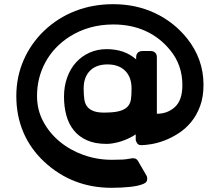

<svg xmlns="http://www.w3.org/2000/svg" viewBox="-20 -724 1051 918"><path d="M631 -451Q631 -464 639 -472Q647 -480 661 -480H700Q714 -480 722 -472Q730 -464 730 -451V-180Q781 -180 816.5 -212.5Q852 -245 852 -317Q852 -414 793 -485Q744 -545 675.5 -576Q607 -607 522 -607Q405 -607 313 -549Q238 -501 197.5 -427Q157 -353 157 -265Q157 -199 186.5 -143.5Q216 -88 265.5 -47Q315 -6 379.5 17Q444 40 514 40Q546 40 565 39Q584 38 604 34Q609 33 612.5 32.5Q616 32 621 33Q633 34 640 46L680 115Q685 123 683.5 135.5Q682 148 668 154Q645 165 602 169.5Q559 174 514 174Q325 174 191 49Q125 -13 91.5 -92Q58 -171 58 -265Q58 -356 92.5 -435.5Q127 -515 190 -576Q256 -639 340 -671.5Q424 -704 521 -704Q630 -704 720.5 -661.5Q811 -619 874 -541Q953 -442 953 -319Q953 -260 936.5 -216Q920 -172 893.5 -140Q867 -108 833.5 -86.5Q800 -65 767 -52.5Q734 -40 704.5 -35Q675 -30 656 -30Q642 -30 636.5 -38Q631 -46 629 -54V-67V-78Q629 -83 626 -80Q623 -77 608 -69Q576 -52 544.5 -44Q513 -36 490 -36Q435 -36 396.5 -53Q358 -70 333.5 -100Q309 -130 297.5 -171.5Q286 -213 286 -262Q286 -311 301 -353Q316 -395 343 -425Q370 -455 407.5 -472Q445 -489 490 -489Q576 -489 631 -440ZM494 -416Q440 -416 410 -385.5Q380 -355 380 -301Q380 -272 383 -250Q386 -228 397.5 -213.5Q409 -199 431.5 -191.5Q454 -184 494 -186Q535 -187 558 -195Q581 -203 592.5 -217Q604 -231 606.5 -252Q609 -273 609 -301Q609 -355 578.5 -385.5Q548 -416 494 -416Z"/></svg>

Font: OpenDyslexic3
Style: Bold
Weight: 700
Designer: Abelardo Gonzalez
Version: Version 1.000;PS 001.001;hotconv 1.0.56